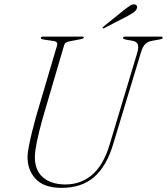

<svg xmlns="http://www.w3.org/2000/svg" viewBox="-20 -872 785 903"><path d="M495 -190 626 -625.5Q633 -650.5 627.8 -663.8Q622.5 -677 601.5 -680.5L573 -685.5Q558.5 -689 558.5 -693.5Q558.5 -700 571 -700H736Q745 -700 745 -695Q745 -692 742.8 -690.2Q740.5 -688.5 731 -686.5L695 -680Q675.5 -676.5 663.2 -664.8Q651 -653 642.5 -624L511.5 -191.5Q481 -90.5 422.8 -39.5Q364.5 11.5 269 11.5Q187 11.5 147.8 -30.5Q108.5 -72.5 109.5 -137.5Q110 -154.5 116 -185.5Q122 -216.5 131 -252.8Q140 -289 149 -322L248 -657Q254 -676 232.5 -679L185.5 -686Q172 -688 172 -694Q172 -700 186.5 -700H365.5Q374.5 -700 374.5 -695.5Q374.5 -690.5 358 -687.5L306.5 -677.5Q296.5 -676 290 -671.5Q283.5 -667 280.5 -655.5L182 -320Q163.5 -253.5 154.2 -209.5Q145 -165.5 144 -136.5Q143 -71.5 182 -38Q221 -4.5 288 -4.5Q360 -4.5 413 -49.5Q466 -94.5 495 -190ZM562 -824Q580 -838 592.2 -845.8Q604.5 -853.5 614.5 -851Q622.5 -849 624.2 -842.2Q626 -835.5 622 -828.5Q617.5 -819.5 606.5 -812.2Q595.5 -805 581 -797L470.5 -740Q465 -736.5 463 -740Q461 -743 467.5 -747.5Z"/></svg>

Font: Fraunces 72pt S000 Thin
Style: Italic
Weight: 100
Italic angle: -16°
Version: Version 1.000; ttfautohint (v1.8.3)